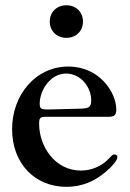

<svg xmlns="http://www.w3.org/2000/svg" viewBox="-20 -698 492 729"><path d="M232.6 11.4C289.4 11.4 338.8 -8.9 381.7 -45.8C404.8 -65 425.8 -89.1 425.8 -101.9C425.8 -107.6 421.2 -111.5 414.4 -111.5C404.8 -111.5 402.7 -104.4 389.9 -92.3C364.7 -66.8 327.4 -50.4 286.9 -50.4C189.6 -50.4 128.6 -141 128.6 -228C128.6 -249.3 131.4 -254.6 153.8 -254.6H393.1C413.7 -254.6 421.5 -260.7 421.5 -282.7C421.5 -344.5 360.1 -445.3 239.3 -445.3C114.3 -445.3 25.9 -336.3 25.9 -207.7C25.9 -79.2 110.4 11.4 232.6 11.4ZM130.7 -304C130.7 -353.7 169.7 -418.7 231.2 -418.7C285.2 -418.7 326.3 -369 326.3 -316.8C326.3 -291.2 316.8 -286.9 288.4 -285.5C237.6 -284.1 166.2 -282.3 164.8 -282.3C138.8 -282.3 130.7 -283.4 130.7 -304ZM169 -616.1C169 -579.5 196.4 -554.3 232.2 -554.3C267.8 -554.3 295.1 -579.5 295.1 -616.1C295.1 -652.7 267.8 -678.3 232.2 -677.9C196.4 -678.3 169 -652.7 169 -616.1Z"/></svg>

Font: Margiela Serif Medium
Style: Regular
Weight: 500
Designer: Andreas Faust, Stefan Endress
Version: Version 1.002;FEAKit 1.0